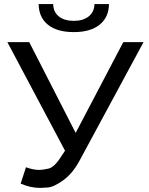

<svg xmlns="http://www.w3.org/2000/svg" viewBox="-20 -906 731 939"><path d="M107 -88Q142 -75 173 -75Q188 -75 217.5 -81.5Q247 -88 282 -145L298 -169L16 -700H123L350 -256L583 -700H682L371 -124Q336 -58 289.5 -24.5Q243 9 213 11Q183 13 176 13Q129 13 81 -8ZM341 -749Q259 -749 214.5 -785Q170 -821 169 -886H240Q241 -847 268 -825.5Q295 -804 341 -804Q386 -804 413.5 -825.5Q441 -847 442 -886H513Q512 -821 467 -785Q422 -749 341 -749Z"/></svg>

Font: Montserrat Z Med
Style: Regular
Weight: 500
Designer: Julieta Ulanovsky
Foundry: Julieta Ulanovsky
Version: Version 8.000